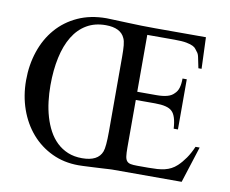

<svg xmlns="http://www.w3.org/2000/svg" viewBox="-75 -763 1040 867"><g transform="rotate(10 445.0 -330.0)"><path d="M445.3 -508.8Q445.3 -541 443.4 -561.5Q441.4 -582 436 -593.3Q417 -637.2 348.1 -637.2Q298.3 -637.2 261 -615.2Q223.6 -593.3 198.7 -552.5Q173.8 -511.7 161.4 -454.3Q148.9 -397 148.9 -326.2Q148.9 -289.6 153.3 -252.9Q157.7 -216.3 167.5 -183.1Q177.2 -149.9 192.6 -121.3Q208 -92.8 230 -71.8Q252 -50.8 280.8 -38.8Q309.6 -26.9 346.2 -26.9Q419.4 -26.9 437 -74.2Q445.3 -95.7 445.3 -166.5ZM808.1 0H488.8Q486.8 0 476.8 0.5Q466.8 1 452.1 2Q437.5 2.9 420.2 3.7Q402.8 4.4 386.5 5.4Q370.1 6.3 356.7 6.8Q343.3 7.3 335.9 7.3Q269.5 7.3 214.4 -18.8Q159.2 -44.9 119.6 -90.6Q80.1 -136.2 58.3 -197.8Q36.6 -259.3 36.6 -330.1Q36.6 -400.4 57.4 -462.2Q78.1 -523.9 117.7 -569.8Q157.2 -615.7 214.8 -642.1Q272.5 -668.5 346.2 -668.5Q352.5 -668.5 375.7 -667.5Q398.9 -666.5 441.9 -665Q475.1 -663.6 507.8 -662.8Q540.5 -662.1 571.8 -662.1H802.7L808.1 -518.1H793.5Q787.1 -546.4 783.9 -564.5Q780.8 -582.5 772.9 -590.8Q768.6 -595.7 764.6 -601.8Q760.7 -607.9 750.5 -613.3Q740.2 -618.7 720.5 -622.6Q700.7 -626.5 665 -626.5H540V-365.7H628.4Q656.7 -365.7 676.8 -371.1Q696.8 -376.5 708 -388.7Q720.7 -399.9 725.8 -417.5Q731 -435.1 731 -460H750.5V-230H731Q727.5 -289.6 706.1 -308.6Q686.5 -328.1 628.4 -328.1H540V-109.4Q540 -84.5 542 -70.1Q543.9 -55.7 550.3 -48.3Q556.6 -41 567.9 -38.8Q579.1 -36.6 597.7 -36.6H649.4Q671.4 -36.6 689.5 -37.8Q707.5 -39.1 723.1 -42.7Q738.8 -46.4 752.4 -53.5Q766.1 -60.5 778.8 -72.3Q796.9 -89.4 813 -112.5Q829.1 -135.7 842.3 -166.5H861.3Z"/></g></svg>

Font: Doulos SIL APac
Style: Regular
Weight: 400
Designer: Walt Agee, Victor Gaultney, Peter Martin, Debbi Hosken, Becca Hirsbrunner
Foundry: SIL International
Version: Version 5.000